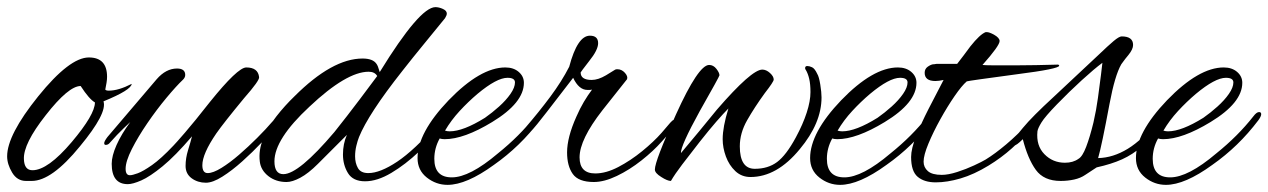

<svg xmlns="http://www.w3.org/2000/svg" viewBox="-30 -505 3554 538"><path d="M43 2Q18 2 4 -21.5Q-10 -45 -10 -67Q-10 -127 77 -235Q165 -344 219 -344Q270 -344 270 -290Q270 -282 268.5 -273Q267 -264 265 -254Q267 -251 275 -251Q302 -251 339 -270Q338 -253 260 -221Q271 -188 194 -95Q115 2 59 2ZM61 -28Q104 -28 171 -107Q236 -184 236 -218Q220 -227 196 -264Q162 -264 98 -182Q35 -102 37 -59Q38 -28 61 -28Z M328 11Q283 11 283 -46Q283 -68 296.5 -98.5Q310 -129 335 -163Q335 -163 317 -146Q299 -129 276 -103Q272 -99 266 -99Q262 -99 262 -104Q262 -109 271 -121L409 -283Q435 -313 466 -313Q489 -313 489 -295Q489 -288 483 -282Q464 -264 436.5 -231Q409 -198 383 -160Q357 -122 339.5 -87.5Q322 -53 322 -32Q322 -14 334 -14Q341 -14 356 -19.5Q371 -25 396 -42.5Q421 -60 456 -97Q462 -103 488 -133Q514 -163 558 -219Q636 -316 660 -316Q693 -316 696 -289Q698 -280 654 -230Q597 -161 576 -131Q537 -74 537 -42Q537 -20 552 -20Q567 -20 590.5 -34.5Q614 -49 640 -71.5Q666 -94 690.5 -118.5Q715 -143 733 -164Q739 -171 745 -171Q751 -171 751 -165Q751 -163 750 -159Q749 -155 744 -150Q728 -132 703 -105.5Q678 -79 649 -53Q620 -27 593 -10Q566 7 547 7Q524 7 507 -5.5Q490 -18 490 -40Q490 -62 497 -84.5Q504 -107 508 -123Q461 -68 425.5 -39Q390 -10 366 0.5Q342 11 328 11Z M773 5Q743 5 722 -11.5Q701 -28 698 -52Q694 -84 707.5 -116.5Q721 -149 744.5 -179Q768 -209 795 -235Q901 -341 986 -341Q1015 -341 1025 -326Q1029 -321 1034 -303Q1146 -485 1190 -485Q1200 -485 1211 -480Q1222 -475 1222 -467Q1222 -462 1217 -454Q1187 -417 1157 -380.5Q1127 -344 1098 -307Q1049 -245 1019 -199Q989 -153 976 -121Q972 -111 968.5 -96.5Q965 -82 965 -67Q965 -48 973 -34Q981 -20 1002 -20Q1035 -20 1083 -52Q1131 -84 1195 -157Q1199 -161 1202.5 -164Q1206 -167 1210 -168Q1219 -170 1219 -164Q1219 -161 1213 -153Q1182 -116 1144 -80Q1106 -44 1066.5 -20.5Q1027 3 993 3Q959 3 945 -20Q931 -43 931 -72Q931 -102 942 -127L861 -46Q834 -19 811.5 -7Q789 5 773 5ZM764 -17Q807 -17 907 -135Q912 -141 942 -179.5Q972 -218 1027 -292Q1020 -304 1003 -304Q941 -304 837 -206Q739 -115 739 -53Q739 -17 764 -17Z M1224 13Q1192 13 1166 -7.5Q1140 -28 1140 -62Q1140 -133 1227 -224Q1316 -316 1386 -316Q1409 -316 1423.5 -303.5Q1438 -291 1438 -273Q1438 -217 1349 -163Q1270 -115 1216 -115Q1208 -115 1202 -117Q1187 -90 1187 -60Q1187 -8 1236 -8Q1286 -8 1365 -75Q1426 -124 1469 -179Q1478 -191 1485 -191Q1491 -191 1491 -185Q1491 -179 1483 -168Q1455 -131 1423 -100Q1391 -69 1354 -43Q1277 13 1224 13ZM1230 -137Q1268 -137 1329 -175Q1349 -189 1368.5 -206.5Q1388 -224 1400.5 -242Q1413 -260 1413 -274Q1413 -287 1392 -287Q1362 -287 1308 -242Q1282 -220 1258 -194Q1234 -168 1217 -139Q1223 -137 1230 -137Z M1634 5Q1591 5 1575 -17.5Q1559 -40 1559 -78Q1559 -120 1585 -178Q1595 -201 1606 -219.5Q1617 -238 1629 -254Q1625 -253 1622 -253Q1619 -253 1616 -253Q1592 -253 1576 -287L1502 -191Q1443 -114 1430 -114Q1425 -114 1425 -118Q1425 -123 1430 -131Q1433 -137 1442 -147Q1480 -191 1512 -234Q1544 -277 1565 -318Q1588 -405 1623 -405Q1646 -405 1646 -384Q1646 -365 1621 -334Q1597 -303 1597 -302Q1597 -281 1628 -281Q1646 -281 1668 -294L1694 -310Q1696 -311 1700 -311Q1712 -311 1721 -301Q1730 -291 1727 -283L1658 -196Q1594 -114 1594 -64Q1594 -19 1638 -19Q1668 -19 1702.5 -37Q1737 -55 1769.5 -81.5Q1802 -108 1824 -133L1848 -161Q1850 -163 1853 -166Q1856 -169 1858 -169Q1865 -169 1865 -162Q1865 -160 1863 -155Q1861 -150 1856 -144L1824 -108Q1801 -82 1767.5 -55.5Q1734 -29 1698.5 -12Q1663 5 1634 5Z M1850 2Q1840 2 1823 -9Q1805 -20 1805 -30Q1805 -54 1864 -184Q1927 -323 1957 -323Q1969 -323 1977.5 -312Q1986 -301 1986 -294Q1986 -291 1931 -194Q1877 -96 1878 -76Q1904 -107 1929 -137Q1954 -167 1979 -198Q2076 -310 2106 -310Q2117 -310 2127.5 -300.5Q2138 -291 2138 -282Q2138 -276 2113 -244Q2084 -204 2063.5 -168Q2043 -132 2043 -95Q2043 -32 2085 -32Q2122 -32 2147.5 -51Q2173 -70 2200 -120Q2220 -157 2230.5 -189.5Q2241 -222 2241 -247Q2241 -269 2237.5 -284Q2234 -299 2228 -309Q2226 -311 2226 -314Q2226 -320 2232 -320Q2238 -320 2245.5 -316.5Q2253 -313 2260 -298Q2265 -290 2268.5 -268Q2272 -246 2272 -232Q2272 -160 2211 -87Q2147 -9 2073 -9Q2048 -9 2030.5 -25.5Q2013 -42 2004 -66.5Q1995 -91 1995 -115Q1995 -149 2011 -201Q1998 -188 1977.5 -164.5Q1957 -141 1931 -108Q1902 -71 1881.5 -44Q1861 -17 1850 2Z M2324 13Q2292 13 2266 -7.5Q2240 -28 2240 -62Q2240 -133 2327 -224Q2416 -316 2486 -316Q2509 -316 2523.5 -303.5Q2538 -291 2538 -273Q2538 -217 2449 -163Q2370 -115 2316 -115Q2308 -115 2302 -117Q2287 -90 2287 -60Q2287 -8 2336 -8Q2386 -8 2465 -75Q2526 -124 2569 -179Q2578 -191 2585 -191Q2591 -191 2591 -185Q2591 -179 2583 -168Q2555 -131 2523 -100Q2491 -69 2454 -43Q2377 13 2324 13ZM2330 -137Q2368 -137 2429 -175Q2449 -189 2468.5 -206.5Q2488 -224 2500.5 -242Q2513 -260 2513 -274Q2513 -287 2492 -287Q2462 -287 2408 -242Q2382 -220 2358 -194Q2334 -168 2317 -139Q2323 -137 2330 -137Z M2592 6Q2560 6 2541.5 -9.5Q2523 -25 2523 -65Q2523 -88 2537 -123.5Q2551 -159 2572 -200Q2593 -241 2614 -281Q2601 -278 2591 -278Q2561 -278 2561 -301Q2561 -312 2569.5 -318Q2578 -324 2585 -325Q2585 -325 2587.5 -325Q2590 -325 2594 -326H2652Q2670 -349 2689 -375Q2716 -409 2732 -415H2735Q2742 -415 2755 -408Q2771 -399 2771 -390Q2771 -377 2723 -323Q2732 -322 2749 -322Q2766 -322 2791 -322Q2803 -322 2825.5 -322Q2848 -322 2872.5 -322.5Q2897 -323 2915 -323.5Q2933 -324 2935 -324Q2938 -323 2938 -321Q2938 -312 2820 -297Q2753 -288 2717.5 -283Q2682 -278 2679 -277Q2665 -265 2645 -236Q2625 -207 2605 -171Q2585 -135 2571.5 -102.5Q2558 -70 2558 -52Q2558 -36 2570 -25.5Q2582 -15 2609 -15Q2627 -15 2652 -23Q2677 -31 2699.5 -41.5Q2722 -52 2732 -58Q2758 -74 2789.5 -100.5Q2821 -127 2852 -161Q2866 -175 2871 -175Q2874 -175 2874 -171Q2874 -163 2859 -145Q2835 -116 2805.5 -89.5Q2776 -63 2740 -41Q2699 -16 2661.5 -5Q2624 6 2592 6Z M2942 2Q2895 2 2872.5 -29Q2850 -60 2836 -115Q2818 -97 2811 -97Q2806 -97 2806 -105Q2806 -111 2811 -116Q2811 -116 2836.5 -147Q2862 -178 2923 -234L3049 -352Q3075 -377 3090.5 -390Q3106 -403 3113 -403Q3145 -403 3145 -379Q3145 -367 3132 -351Q3122 -339 3117.5 -332.5Q3113 -326 3112 -325Q3094 -294 3079 -214Q3068 -155 3060 -117Q3052 -79 3047 -62Q3089 -63 3130 -88Q3171 -113 3218 -170Q3220 -172 3224 -176Q3228 -180 3232 -180Q3238 -180 3238 -175Q3238 -170 3235 -165Q3232 -160 3229 -156Q3198 -119 3171 -95.5Q3144 -72 3114 -58.5Q3084 -45 3043 -36L3011 -15Q2998 -6 2980 -2Q2962 2 2942 2ZM2954 -49Q2977 -49 2992 -60Q3003 -66 3013.5 -93.5Q3024 -121 3034 -162Q3042 -197 3046.5 -230.5Q3051 -264 3055 -295L3059 -329Q3036 -312 3001 -280Q2966 -248 2932 -213Q2898 -178 2888 -161.5Q2878 -145 2877 -137Q2873 -97 2896.5 -73Q2920 -49 2954 -49Z M3237 13Q3205 13 3179 -7.5Q3153 -28 3153 -62Q3153 -133 3240 -224Q3329 -316 3399 -316Q3422 -316 3436.5 -303.5Q3451 -291 3451 -273Q3451 -217 3362 -163Q3283 -115 3229 -115Q3221 -115 3215 -117Q3200 -90 3200 -60Q3200 -8 3249 -8Q3299 -8 3378 -75Q3439 -124 3482 -179Q3491 -191 3498 -191Q3504 -191 3504 -185Q3504 -179 3496 -168Q3468 -131 3436 -100Q3404 -69 3367 -43Q3290 13 3237 13ZM3243 -137Q3281 -137 3342 -175Q3362 -189 3381.5 -206.5Q3401 -224 3413.5 -242Q3426 -260 3426 -274Q3426 -287 3405 -287Q3375 -287 3321 -242Q3295 -220 3271 -194Q3247 -168 3230 -139Q3236 -137 3243 -137Z"/></svg>

Font: Alex Brush
Style: Regular
Weight: 400
Designer: Robert E. Leuschke
Foundry: Robert E. Leuschke
Version: Version 1.111; ttfautohint (v1.8.4.7-5d5b)